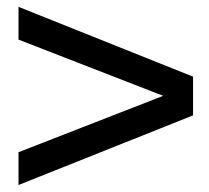

<svg xmlns="http://www.w3.org/2000/svg" viewBox="-20 -522 600 550"><path d="M33 8V-86L447.5 -247.5L33 -408.5V-502.5L533 -302.5V-191.5Z"/></svg>

Font: HK Grotesk SemiBold
Style: Regular
Weight: 600
Designer: Alfredo Marco Pradil
Foundry: Hanken Design Co.
Version: Version 3.001;FEAKit 1.0